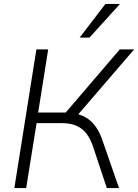

<svg xmlns="http://www.w3.org/2000/svg" viewBox="-20 -956 702 976"><path d="M53 0 165 -705H225L174 -384H314L589 -705H662L378 -375Q423 -362 453 -329Q483 -296 501 -242L585 0H523L454 -208Q432 -274 394 -302Q356 -330 296 -330H166L113 0ZM385 -765 516 -936H590L435 -765Z"/></svg>

Font: Mulish Light
Style: Italic
Weight: 300
Italic angle: -9°
Designer: Vernon Adams
Foundry: Vernon Adams
Version: Version 3.603; ttfautohint (v1.8.3)